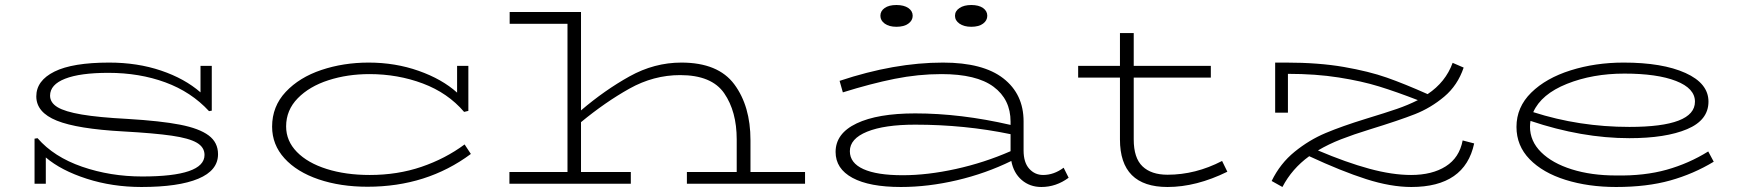

<svg xmlns="http://www.w3.org/2000/svg" viewBox="-20 -734 6967 767"><path d="M851 -118Q851 -53 772 -20Q693 13 545 13Q429 13 326.5 -20Q224 -53 163 -105V0H118V-180L130 -182Q195 -107 308 -68Q421 -29 548 -29Q797 -29 797 -115Q797 -146 766 -164Q735 -182 666 -192Q597 -202 472 -209Q289 -219 207 -252Q125 -285 125 -349Q125 -412 197.5 -448Q270 -484 416 -484Q529 -484 623.5 -452Q718 -420 781 -365V-471H826V-292L815 -290Q744 -367 640.5 -405Q537 -443 413 -443Q300 -443 240 -419.5Q180 -396 180 -352Q180 -324 209.5 -306Q239 -288 306.5 -276.5Q374 -265 489 -259Q622 -251 699 -236Q776 -221 813.5 -193Q851 -165 851 -118Z M1861 -119Q1685 12 1448 12Q1340 12 1253 -17.5Q1166 -47 1116.5 -101.5Q1067 -156 1067 -228Q1067 -309 1121.5 -367Q1176 -425 1264 -454.5Q1352 -484 1453 -484Q1559 -484 1652.5 -451Q1746 -418 1806 -364V-471H1851V-291L1834 -287Q1769 -363 1669 -400.5Q1569 -438 1456 -438Q1368 -438 1292 -413.5Q1216 -389 1169.5 -341.5Q1123 -294 1123 -229Q1123 -171 1166 -127Q1209 -83 1285 -59Q1361 -35 1457 -35Q1568 -35 1663.5 -67.5Q1759 -100 1836 -157Z M3196 -47V0H2724V-47H2923V-177Q2923 -289 2873 -361.5Q2823 -434 2697 -434Q2591 -434 2494.5 -380Q2398 -326 2301 -246V-47H2500V0H2015V-47H2247V-639H2016V-686H2301V-293Q2396 -374 2495 -429Q2594 -484 2702 -484Q2849 -484 2913.5 -397Q2978 -310 2978 -174V-47Z M4249 -24Q4199 13 4140 13Q4094 13 4061.5 -15Q4029 -43 4020 -91Q3918 -41 3803 -14Q3688 13 3579 13Q3453 13 3385.5 -23.5Q3318 -60 3318 -127Q3318 -201 3402 -241Q3486 -281 3636 -281Q3818 -281 4017 -235V-248Q4017 -337 3949 -387.5Q3881 -438 3741 -438Q3648 -438 3553.5 -419Q3459 -400 3347 -365L3334 -411Q3553 -484 3747 -484Q3907 -484 3988 -421Q4069 -358 4069 -249V-133Q4069 -85 4091.5 -60Q4114 -35 4147 -35Q4190 -35 4229 -64ZM3586 -34Q3685 -34 3798.5 -59Q3912 -84 4017 -130V-198Q3834 -236 3636 -236Q3513 -236 3444 -208Q3375 -180 3375 -130Q3375 -83 3429 -58.5Q3483 -34 3586 -34ZM3497 -671Q3497 -690 3514 -702Q3531 -714 3561 -714Q3591 -714 3608.5 -702Q3626 -690 3626 -671Q3626 -652 3608.5 -639.5Q3591 -627 3561 -627Q3532 -627 3514.5 -639.5Q3497 -652 3497 -671ZM3795 -671Q3795 -690 3813 -702Q3831 -714 3860 -714Q3890 -714 3907 -702Q3924 -690 3924 -671Q3924 -652 3907 -639.5Q3890 -627 3860 -627Q3831 -627 3813 -639.5Q3795 -652 3795 -671Z M4883 -48Q4759 13 4644 13Q4454 13 4454 -177V-424H4287V-471H4454V-602H4509V-471H4817V-424H4509V-177Q4509 -103 4544 -69.5Q4579 -36 4644 -36Q4756 -36 4862 -91Z M5869 -161Q5832 13 5618 13Q5536 13 5437.5 -18.5Q5339 -50 5210 -110Q5141 -60 5103 13L5060 -11Q5094 -81 5152 -128Q5210 -175 5275.5 -202.5Q5341 -230 5435 -259Q5517 -284 5560.5 -299Q5604 -314 5644 -334Q5559 -367 5489.5 -388.5Q5420 -410 5328 -424.5Q5236 -439 5125 -439V-284H5074V-484H5117Q5248 -484 5348.5 -466.5Q5449 -449 5520 -424Q5591 -399 5683 -358Q5755 -406 5783 -483L5827 -464Q5803 -393 5749.5 -348Q5696 -303 5632.5 -278Q5569 -253 5452 -217Q5387 -197 5337 -177.5Q5287 -158 5245 -133Q5358 -85 5450 -60Q5542 -35 5617 -35Q5701 -35 5755.5 -69.5Q5810 -104 5823 -173Z M6826 -88Q6745 -39 6652 -13Q6559 13 6436 13Q6325 13 6234 -15.5Q6143 -44 6090.5 -98Q6038 -152 6038 -227Q6038 -306 6097 -364Q6156 -422 6254.5 -453Q6353 -484 6466 -484Q6621 -484 6713 -442.5Q6805 -401 6805 -328Q6805 -254 6719.5 -218Q6634 -182 6489 -182Q6299 -182 6094 -251Q6092 -237 6092 -228Q6092 -170 6136.5 -126Q6181 -82 6259 -57.5Q6337 -33 6436 -33Q6549 -31 6638 -56Q6727 -81 6804 -129ZM6105 -286Q6289 -227 6489 -227Q6751 -227 6751 -328Q6751 -381 6675.5 -410.5Q6600 -440 6469 -440Q6342 -440 6239.5 -399Q6137 -358 6105 -286Z"/></svg>

Font: BioRhyme Expanded Light
Style: Regular
Weight: 300
Width: 7
Designer: Aoife Mooney
Foundry: Aoife Mooney Type
Version: Version 1.001